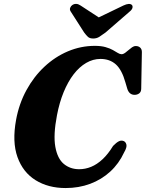

<svg xmlns="http://www.w3.org/2000/svg" viewBox="-20 -948 745 981"><path d="M611.6 -227.4Q622.2 -223.3 625.8 -209.4Q629.4 -195.5 614.1 -169.2Q587.6 -111.9 543.1 -71.1Q498.6 -30.4 440.7 -8.8Q382.8 12.8 315.3 12.8Q226.6 12.8 161.9 -27.3Q97.2 -67.5 69.3 -145.4Q41.4 -223.4 62.3 -336.6Q77.5 -418.5 115 -487.3Q152.5 -556.2 206.8 -607Q261.1 -657.9 327.1 -685.8Q393 -713.7 464.7 -713.7Q496.7 -713.7 519.1 -707.3Q541.5 -700.9 556.6 -692.4Q571.7 -683.8 582.1 -677.4Q592.6 -671 601 -671Q609.5 -671 618.5 -677.4Q627.5 -683.8 636.5 -691.9Q645.5 -700 654.8 -706.4Q664.2 -712.8 673.7 -712.8Q687.7 -712.8 696.3 -704.7Q705 -696.5 704.9 -681.8L701.5 -494.5Q701.3 -478.6 691.5 -471.1Q681.7 -463.5 667.8 -463.4Q641 -463.4 630.8 -492.9L621.1 -525.7Q603 -591.2 571.8 -619.1Q540.6 -646.9 493.4 -646.9Q455.3 -646.9 420.4 -626.6Q385.5 -606.3 356.3 -568.5Q327.2 -530.6 305.3 -477.5Q283.5 -424.4 271.1 -359.2Q251.8 -258.6 262.7 -197.9Q273.6 -137.3 306.2 -110.3Q338.9 -83.4 384.5 -83.4Q415.8 -83.4 445.8 -95.7Q475.8 -108 504.1 -134.4Q532.5 -160.9 557.7 -202.4Q574.2 -219.4 586.7 -225.8Q599.2 -232.3 611.6 -227.4ZM517.5 -837.7 391.6 -919.9Q369.3 -935 349.7 -922.4Q342 -917.3 338.4 -907.7Q334.8 -898.1 342.4 -887.4L410 -781.9Q420 -768.4 429.2 -759.8Q438.3 -751.2 456.2 -751.2Q473.7 -751.2 487.4 -759.8Q501.1 -768.4 519.2 -781.9L640.8 -887.4Q654.5 -898.1 656.7 -907.7Q658.9 -917.3 654.1 -922.4Q648.4 -928.4 637.1 -927.8Q625.9 -927.2 610.6 -919.9L440.2 -837.7Z"/></svg>

Font: Fraunces
Style: Italic
Weight: 900
Italic angle: -16°
Version: Version 1.000;[0bf87f6ff]